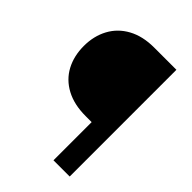

<svg xmlns="http://www.w3.org/2000/svg" viewBox="-211 -823 921 921"><g transform="rotate(45 249.5 -362.0)"><path d="M38 -491Q38 -558 66.5 -611Q95 -664 150 -694Q205 -724 282 -724H433V0H323V-259H282Q204 -259 149 -288.5Q94 -318 66 -370.5Q38 -423 38 -491Z"/></g></svg>

Font: Freesentation 8 ExtraBold
Style: Regular
Weight: 800
Designer: glyphs from Roboto by Christian Robertson / Hangul glyphs from Noto Sans CJK(Source Han Sans) by Jang Soo-young and Kang
Foundry: PT&
Version: Version 2.001